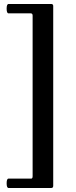

<svg xmlns="http://www.w3.org/2000/svg" viewBox="-20 -767 378 960"><path d="M246.1 -737.8Q245.6 -747.1 235.8 -747.1H22.9Q13.2 -747.1 13.2 -723.6Q13.2 -700.2 22.9 -700.2H133.8Q143.1 -700.2 143.1 -689V113.8Q143.1 126 136.2 126H22.9Q13.2 126 13.2 149.4Q13.2 172.9 22.9 172.9H234.9Q246.1 173.8 246.1 162.1Z"/></svg>

Font: JuniusX
Style: Bold
Weight: 700
Designer: Peter S. Baker
Foundry: Briery Creek Software
Version: Version 1.004